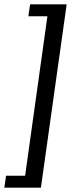

<svg xmlns="http://www.w3.org/2000/svg" viewBox="-44 -706 358 887"><path d="M264 -686H95L87 -631H175L72 106H-16L-24 161H145Z"/></svg>

Font: Chivo
Style: Italic
Weight: 400
Italic angle: -8°
Designer: Hector Gatti
Foundry: Omnibus-Type
Version: Version 1.003;PS 001.003;hotconv 1.0.70;makeotf.lib2.5.58329